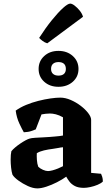

<svg xmlns="http://www.w3.org/2000/svg" viewBox="-20 -1041 606 1064"><path d="M187 3Q163 3 134.5 -10Q106 -23 82 -40.5Q58 -58 49 -73Q44 -89 41.5 -112Q39 -135 39 -156Q39 -171 40 -183Q41 -195 43 -203Q51 -213 64 -224Q77 -235 92.5 -245.5Q108 -256 122 -263.5Q136 -271 144 -273Q153 -276 176 -277.5Q199 -279 222 -280Q239 -281 254.5 -282Q270 -283 284.5 -284.5Q299 -286 310 -287Q321 -288 329 -290V-391Q308 -403 289.5 -407.5Q271 -412 257 -412Q248 -412 233 -410.5Q218 -409 210 -407L178 -324Q171 -321 154 -315Q137 -309 112 -308Q103 -323 87.5 -356Q72 -389 67 -428Q92 -446 124.5 -459.5Q157 -473 192.5 -482Q228 -491 260 -495.5Q292 -500 314 -500Q342 -500 372 -487Q402 -474 427.5 -454.5Q453 -435 469 -414Q485 -393 485 -377V-83L540 -78Q543 -72 546.5 -61Q550 -50 550 -35Q540 -25 521 -17Q502 -9 481 -4.5Q460 0 445 0Q414 0 395 -10Q376 -20 365 -34.5Q354 -49 347 -62Q325 -46 295.5 -31Q266 -16 237 -6.5Q208 3 187 3ZM246 -93Q256 -93 271 -97Q286 -101 302 -107.5Q318 -114 329 -120V-225Q316 -224 302.5 -221Q289 -218 272 -216Q247 -213 223.5 -207.5Q200 -202 184 -192Q183 -176 184.5 -154.5Q186 -133 192 -117Q202 -107 218 -100Q234 -93 246 -93ZM304 -560Q256 -560 225 -588Q194 -616 194 -659Q194 -702 225 -730.5Q256 -759 304 -759Q352 -759 383.5 -730.5Q415 -702 415 -659Q415 -616 383.5 -588Q352 -560 304 -560ZM304 -622Q324 -622 334.5 -631.5Q345 -641 345 -659Q345 -678 334.5 -687.5Q324 -697 304 -697Q285 -697 274 -687.5Q263 -678 263 -659Q263 -641 274 -631.5Q285 -622 304 -622ZM242 -801Q228 -805 215.5 -814.5Q203 -824 197 -831Q233 -887 267.5 -929.5Q302 -972 329 -996.5Q356 -1021 369 -1021Q379 -1021 393.5 -1010Q408 -999 421.5 -982.5Q435 -966 440 -948Z"/></svg>

Font: Texturina Medium 12pt ExtraBold
Style: Regular
Weight: 800
Version: Version 1.002